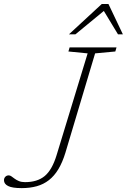

<svg xmlns="http://www.w3.org/2000/svg" viewBox="-66 -936 637 964"><path d="M262.5 -169.5Q247.5 -120.5 227 -86.5Q206.5 -52.5 179.5 -31.5Q152.5 -10.5 118.5 -1Q84.5 8.5 43 8.5Q-4.5 8.5 -25.2 -2Q-46 -12.5 -46 -31Q-46 -41.5 -39.2 -48.5Q-32.5 -55.5 -22 -55.5Q-15.5 -55.5 -8.5 -50.5Q-1.5 -45.5 7.5 -38.8Q16.5 -32 29.2 -26.8Q42 -21.5 59.5 -21.5Q121.5 -21.5 158.5 -52.2Q195.5 -83 218 -156.5L374 -668L277.5 -677.5L283.5 -698H519L513 -677.5L411.5 -668ZM280 -763.5 445 -916H478.5L551 -763.5H526.5L450.5 -889H465L312.5 -763.5Z"/></svg>

Font: Newsreader 9pt ExtraLight
Style: Italic
Weight: 250
Italic angle: -17°
Designer: Hugues Gentile
Foundry: Production Type
Version: Version 1.003